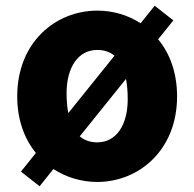

<svg xmlns="http://www.w3.org/2000/svg" viewBox="-20 -620 677 669"><path d="M419 -345C423 -324 425 -301 425 -274C425 -184 385 -124 319 -124C295 -124 274 -131 258 -145ZM218 -226C214 -246 212 -269 212 -295C212 -385 252 -446 319 -446C343 -446 363 -439 379 -426ZM584 -549 519 -600 470 -539C425 -568 373 -583 319 -583C174 -583 40 -473 40 -284C40 -203 65 -136 105 -87L53 -22L118 29L166 -31C211 -2 264 14 319 14C463 14 597 -96 597 -284C597 -366 572 -434 531 -483Z"/></svg>

Font: Noto Sans CJK JP Black
Style: Regular
Weight: 900
Designer: Ryoko NISHIZUKA (kana & ideographs); Paul D. Hunt (Latin, Greek & Cyrillic); Wenlong ZHANG (bopomofo); Sandoll Communica
Foundry: Adobe Systems Incorporated
Version: Version 1.004;PS 1.004;hotconv 1.0.82;makeotf.lib2.5.63406